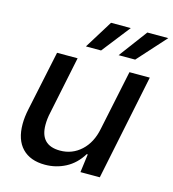

<svg xmlns="http://www.w3.org/2000/svg" viewBox="-111 -829 839 930"><g transform="rotate(15 309.0 -363.5)"><path d="M44 -153Q44 -188 53 -230L116 -529H219L159 -239Q152 -208 152 -178Q152 -75 252 -75Q313 -75 357.5 -116Q402 -157 416 -228L479 -529H581L472 0H375L387 -92H382Q350 -40 302 -15Q254 10 199 10Q125 10 84.5 -32Q44 -74 44 -153ZM331 -737H430L319 -595H243ZM513 -737H618L490 -595H407Z"/></g></svg>

Font: Mona Sans Medium
Style: Italic
Weight: 500
Italic angle: -11.7°
Designer: Deni Anggara
Foundry: GitHub
Version: Version 2.000